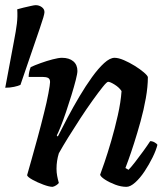

<svg xmlns="http://www.w3.org/2000/svg" viewBox="-63 -724 651 744"><path d="M-42.7 -384 -9.5 -561Q-0.9 -605 2.4 -632.5Q5.7 -660 3.8 -688Q13.3 -691 28.5 -694.5Q43.7 -698 57 -701Q70.3 -704 75.1 -704Q88.4 -704 98.8 -696.5Q109.3 -689 109.3 -677Q109.3 -666 91.2 -614L16.2 -395Q7.6 -391 -8.5 -387.5Q-24.7 -384 -42.7 -384ZM141 0Q128 0 105 -8.5Q82 -17 63 -27.5Q44 -38 42 -45Q48 -66 59 -105Q70 -144 83 -191.5Q96 -239 108 -288Q118 -327 124.5 -362Q131 -397 131 -406Q131 -418 123.5 -422Q116 -426 101 -426H48Q48 -436 50.5 -446.5Q53 -457 56 -464Q71 -471 94.5 -479.5Q118 -488 141 -494Q164 -500 177 -500Q205 -500 221 -486.5Q237 -473 237 -449Q237 -439 230.5 -413.5Q224 -388 214 -355.5Q204 -323 193 -290.5Q182 -258 172 -233Q162 -208 157 -199L161 -195Q178 -229 199.5 -269.5Q221 -310 245 -350.5Q269 -391 293.5 -425Q318 -459 340.5 -479.5Q363 -500 381 -500Q396 -500 417 -491Q438 -482 459 -469Q480 -456 494.5 -443.5Q509 -431 510 -425Q510 -388 502 -343Q494 -298 481.5 -253Q469 -208 456.5 -169Q444 -130 434.5 -104Q425 -78 423 -73L435 -66Q445 -76 460.5 -96Q476 -116 492 -138Q508 -160 519 -177Q528 -177 536.5 -172Q545 -167 547 -163Q542 -142 528.5 -114.5Q515 -87 497.5 -60.5Q480 -34 461 -17Q442 0 427 0Q406 0 383.5 -8.5Q361 -17 344 -28Q327 -39 325 -47Q330 -60 342 -95Q354 -130 368 -178Q382 -226 393.5 -277Q405 -328 408 -371Q399 -385 381.5 -396Q364 -407 356 -407Q351 -407 335 -387Q319 -367 296 -335Q273 -303 248.5 -265.5Q224 -228 202 -192.5Q180 -157 165 -130Q156 -101 156 -70Q156 -56 158.5 -42.5Q161 -29 165 -15Q162 -11 155.5 -6.5Q149 -2 141 0Z"/></svg>

Font: Texturina SemiBold
Style: Italic
Weight: 600
Italic angle: -11°
Designer: Guillermo Torres Carreño
Foundry: Omnibus-Type
Version: Version 1.002; ttfautohint (v1.8.3)